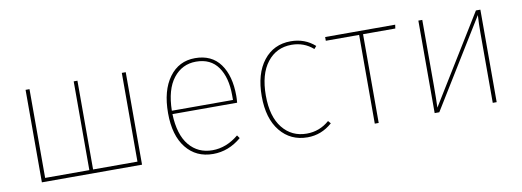

<svg xmlns="http://www.w3.org/2000/svg" viewBox="-49 -790 2886 1061"><g transform="rotate(-10 1394.0 -259.5)"><path d="M680 -519V0H118V-519H140V-21H388V-519H409V-21H658V-519Z M1259 -284Q1259 -268 1257 -246H894Q898 -130 947.5 -70.5Q997 -11 1078 -11Q1156 -11 1225 -68L1237 -51Q1165 10 1078 10Q983 10 927 -60Q871 -130 871 -255Q871 -382 925 -455.5Q979 -529 1070 -529Q1163 -529 1211 -463Q1259 -397 1259 -284ZM1237 -265V-292Q1237 -391 1195.5 -450Q1154 -509 1072 -509Q994 -509 945 -446.5Q896 -384 894 -265Z M1607 -529Q1686 -529 1742 -479L1729 -464Q1678 -509 1608 -509Q1523 -509 1471.5 -443Q1420 -377 1420 -257Q1420 -139 1471.5 -75Q1523 -11 1607 -11Q1679 -11 1734 -59L1747 -44Q1686 10 1608 10Q1513 10 1455 -61Q1397 -132 1397 -257Q1397 -383 1454 -456Q1511 -529 1607 -529Z M2192 -519 2189 -498H2008V0H1986V-498H1799V-519Z M2670 -519V0H2648V-394Q2648 -442 2651 -492L2348 0H2322V-519H2344V-146Q2344 -73 2342 -27L2645 -519Z"/></g></svg>

Font: FiraGO Thin
Style: Regular
Weight: 100
Designer: bBox Type
Foundry: bBox Type GmbH
Version: Version 1.001;PS 001.001;hotconv 1.0.88;makeotf.lib2.5.64775